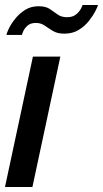

<svg xmlns="http://www.w3.org/2000/svg" viewBox="-20 -750 413 770"><path d="M112 -523H222L110 0H0ZM238 -615Q210 -615 192 -626Q174 -637 159 -647.5Q144 -658 124 -658Q102 -658 90 -647Q78 -636 73 -624Q68 -612 68 -610H6Q7 -618 16 -636.5Q25 -655 41.5 -675.5Q58 -696 81 -710.5Q104 -725 135 -725Q163 -725 179.5 -714Q196 -703 211 -692Q226 -681 249 -681Q272 -681 285.5 -692.5Q299 -704 305 -716Q311 -728 311 -730H373Q372 -724 362.5 -705.5Q353 -687 336.5 -666Q320 -645 295.5 -630Q271 -615 238 -615Z"/></svg>

Font: Raleway SemiBold
Style: Italic
Weight: 600
Italic angle: -12°
Designer: Matt McInerney, Pablo Impallari, Rodrigo Fuenzalida
Foundry: Matt McInerney, Pablo Impallari, Rodrigo Fuenzalida
Version: Version 4.026